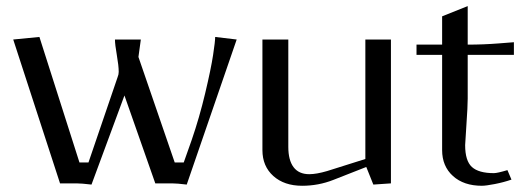

<svg xmlns="http://www.w3.org/2000/svg" viewBox="-20 -595 1712 623"><path d="M22.9 -466.8 107.9 -475.1 237.8 -67.9H267.1L361.8 -345.2Q365.2 -353.5 365.2 -361.8Q365.2 -381.3 359.1 -416.3Q353 -451.2 353 -466.8H437L429.2 -410.2L546.9 -67.9H576.2L602.1 -141.1Q627 -213.4 645.8 -292.5Q664.6 -371.6 671.4 -416.3Q678.2 -460.9 678.2 -475.1L748 -466.8L585.9 3.9Q554.2 0 538.1 0H483.9L383.8 -285.2L276.9 3.9Q244.1 0 228 0H174.8Z M1248.5 -466.8V0L1191.4 3.9L1168.5 -53.2L1061.5 -11.2Q1013.2 7.8 960.4 7.8Q902.3 7.8 866.9 -23.9Q831.5 -55.7 831.5 -107.9V-466.8H915.5V-118.2Q915.5 -75.2 932.6 -52.5Q949.7 -29.8 983.4 -29.8Q1006.8 -29.8 1041.5 -40L1165.5 -79.1V-466.8Z M1414.6 -417H1331.5V-450.2H1414.6V-542L1497.6 -575.2V-450.2Q1548.3 -450.2 1597.7 -454.1Q1647 -458 1647.5 -458V-417H1497.6V-274.9Q1497.6 -250 1493.4 -189.7Q1489.3 -129.4 1489.3 -124Q1489.3 -73.2 1511.2 -53.2Q1533.2 -33.2 1582.5 -33.2Q1593.8 -33.2 1626.5 -43L1639.6 -12.2Q1614.3 -3.4 1585.4 2.2Q1556.6 7.8 1543.5 7.8Q1484.9 7.8 1449.7 -23.9Q1414.6 -55.7 1414.6 -107.9Z"/></svg>

Font: Resagokr
Style: Regular
Weight: 500
Designer: gluk
Foundry: gluk
Version: Version 0.95